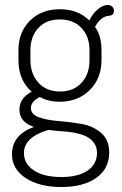

<svg xmlns="http://www.w3.org/2000/svg" viewBox="-20 -515 488 770"><path d="M28 104Q28 26 116 -6Q58 -25 58 -76Q58 -122 107 -147Q54 -194 54 -273V-314Q54 -386 100 -432Q146 -478 220 -478Q293 -478 338 -433Q352 -461 372.5 -478Q393 -495 411 -495Q424 -495 430.5 -488Q437 -481 437 -472Q437 -454 419 -452Q384 -450 361 -407Q387 -372 387 -314V-273Q387 -201 340 -154Q293 -107 219 -107Q174 -107 140 -126Q104 -108 104 -82Q104 -56 136.5 -44.5Q169 -33 215 -29.5Q261 -26 307 -18Q353 -10 385.5 18Q418 46 418 96Q418 162 366 198.5Q314 235 226 235Q138 235 83 199Q28 163 28 104ZM76 99Q76 142 116 168.5Q156 195 226 195Q294 195 331.5 169Q369 143 369 98Q369 76 358.5 60.5Q348 45 333 36Q318 27 294.5 21Q271 15 253.5 13.5Q236 12 210 10L174 6Q76 35 76 99ZM102 -274Q102 -219 134 -183.5Q166 -148 221 -148Q275 -148 307 -183Q339 -218 339 -273V-314Q339 -368 307 -402.5Q275 -437 220 -437Q165 -437 133.5 -402.5Q102 -368 102 -314Z"/></svg>

Font: Terminal Dosis
Style: Light
Weight: 300
Designer: EdgarTolentino, PabloImpallari, IginoMarini
Foundry: EdgarTolentino, PabloImpallari, IginoMarini
Version: Version 1.006